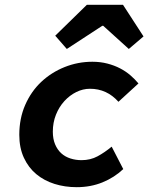

<svg xmlns="http://www.w3.org/2000/svg" viewBox="-20 -764 640 796"><path d="M298 12Q249 12 206 -1.5Q163 -15 130.5 -42Q98 -69 79 -110Q60 -151 60 -205Q60 -273 84.5 -329Q109 -385 151 -424.5Q193 -464 248 -486Q303 -508 363 -508Q396 -508 425 -500.5Q454 -493 478 -480.5Q502 -468 521 -451.5Q540 -435 554 -418L471 -342Q423 -396 353 -396Q324 -396 296.5 -382.5Q269 -369 247 -345Q225 -321 212 -288.5Q199 -256 199 -218Q199 -188 208.5 -165.5Q218 -143 234 -128.5Q250 -114 272 -107Q294 -100 318 -100Q355 -100 384.5 -116Q414 -132 443 -156L491 -63Q454 -28 405 -8Q356 12 298 12ZM257 -561 209 -616 340 -744H490L575 -613L514 -561L408 -657H404Z"/></svg>

Font: Source Code Pro
Style: Bold Italic
Weight: 700
Italic angle: -11°
Monospace: yes
Designer: Paul D. Hunt, Teo Tuominen
Foundry: Adobe Systems Incorporated
Version: Version 1.050;PS 1.000;hotconv 16.6.51;makeotf.lib2.5.65220